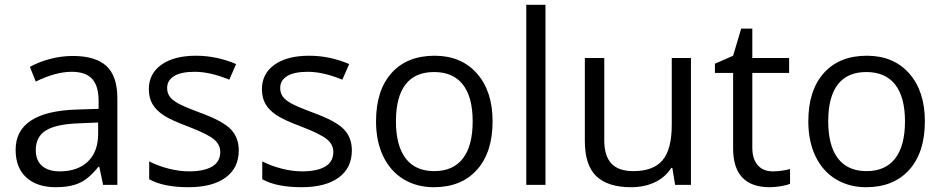

<svg xmlns="http://www.w3.org/2000/svg" viewBox="-20 -780 3978 810"><path d="M415 0 398.9 -76.2H395Q355 -25.9 315.2 -8.1Q275.4 9.8 215.8 9.8Q136.2 9.8 91.1 -31.2Q45.9 -72.3 45.9 -147.9Q45.9 -310.1 305.2 -317.9L396 -320.8V-354Q396 -417 368.9 -447Q341.8 -477.1 282.2 -477.1Q215.3 -477.1 130.9 -436L106 -498Q145.5 -519.5 192.6 -531.7Q239.7 -543.9 287.1 -543.9Q382.8 -543.9 429 -501.5Q475.1 -459 475.1 -365.2V0ZM231.9 -57.1Q307.6 -57.1 350.8 -98.6Q394 -140.1 394 -214.8V-263.2L313 -259.8Q216.3 -256.3 173.6 -229.7Q130.9 -203.1 130.9 -147Q130.9 -103 157.5 -80.1Q184.1 -57.1 231.9 -57.1Z M987.3 -146Q987.3 -71.3 931.6 -30.8Q876 9.8 775.4 9.8Q668.9 9.8 609.4 -23.9V-99.1Q647.9 -79.6 692.1 -68.4Q736.3 -57.1 777.3 -57.1Q840.8 -57.1 875 -77.4Q909.2 -97.7 909.2 -139.2Q909.2 -170.4 882.1 -192.6Q855 -214.8 776.4 -245.1Q701.7 -272.9 670.2 -293.7Q638.7 -314.5 623.3 -340.8Q607.9 -367.2 607.9 -403.8Q607.9 -469.2 661.1 -507.1Q714.4 -544.9 807.1 -544.9Q893.6 -544.9 976.1 -509.8L947.3 -443.8Q866.7 -477.1 801.3 -477.1Q743.7 -477.1 714.4 -459Q685.1 -440.9 685.1 -409.2Q685.1 -387.7 696 -372.6Q707 -357.4 731.4 -343.8Q755.9 -330.1 825.2 -304.2Q920.4 -269.5 953.9 -234.4Q987.3 -199.2 987.3 -146Z M1464.4 -146Q1464.4 -71.3 1408.7 -30.8Q1353 9.8 1252.4 9.8Q1146 9.8 1086.4 -23.9V-99.1Q1125 -79.6 1169.2 -68.4Q1213.4 -57.1 1254.4 -57.1Q1317.9 -57.1 1352.1 -77.4Q1386.2 -97.7 1386.2 -139.2Q1386.2 -170.4 1359.1 -192.6Q1332 -214.8 1253.4 -245.1Q1178.7 -272.9 1147.2 -293.7Q1115.7 -314.5 1100.3 -340.8Q1085 -367.2 1085 -403.8Q1085 -469.2 1138.2 -507.1Q1191.4 -544.9 1284.2 -544.9Q1370.6 -544.9 1453.1 -509.8L1424.3 -443.8Q1343.8 -477.1 1278.3 -477.1Q1220.7 -477.1 1191.4 -459Q1162.1 -440.9 1162.1 -409.2Q1162.1 -387.7 1173.1 -372.6Q1184.1 -357.4 1208.5 -343.8Q1232.9 -330.1 1302.2 -304.2Q1397.5 -269.5 1430.9 -234.4Q1464.4 -199.2 1464.4 -146Z M2058.1 -268.1Q2058.1 -137.2 1992.2 -63.7Q1926.3 9.8 1810.1 9.8Q1738.3 9.8 1682.6 -23.9Q1627 -57.6 1596.7 -120.6Q1566.4 -183.6 1566.4 -268.1Q1566.4 -398.9 1631.8 -471.9Q1697.3 -544.9 1813.5 -544.9Q1925.8 -544.9 1991.9 -470.2Q2058.1 -395.5 2058.1 -268.1ZM1650.4 -268.1Q1650.4 -165.5 1691.4 -111.8Q1732.4 -58.1 1812 -58.1Q1891.6 -58.1 1932.9 -111.6Q1974.1 -165 1974.1 -268.1Q1974.1 -370.1 1932.9 -423.1Q1891.6 -476.1 1811 -476.1Q1731.4 -476.1 1690.9 -423.8Q1650.4 -371.6 1650.4 -268.1Z M2281.2 0H2200.2V-759.8H2281.2Z M2529.3 -535.2V-188Q2529.3 -122.6 2559.1 -90.3Q2588.9 -58.1 2652.3 -58.1Q2736.3 -58.1 2775.1 -104Q2814 -149.9 2814 -253.9V-535.2H2895V0H2828.1L2816.4 -71.8H2812Q2787.1 -32.2 2742.9 -11.2Q2698.7 9.8 2642.1 9.8Q2544.4 9.8 2495.8 -36.6Q2447.3 -83 2447.3 -185.1V-535.2Z M3239.7 -57.1Q3261.2 -57.1 3281.2 -60.3Q3301.3 -63.5 3313 -66.9V-4.9Q3299.8 1.5 3274.2 5.6Q3248.5 9.8 3228 9.8Q3072.8 9.8 3072.8 -153.8V-472.2H2996.1V-511.2L3072.8 -544.9L3106.9 -659.2H3153.8V-535.2H3309.1V-472.2H3153.8V-157.2Q3153.8 -108.9 3176.8 -83Q3199.7 -57.1 3239.7 -57.1Z M3881.8 -268.1Q3881.8 -137.2 3815.9 -63.7Q3750 9.8 3633.8 9.8Q3562 9.8 3506.3 -23.9Q3450.7 -57.6 3420.4 -120.6Q3390.1 -183.6 3390.1 -268.1Q3390.1 -398.9 3455.6 -471.9Q3521 -544.9 3637.2 -544.9Q3749.5 -544.9 3815.7 -470.2Q3881.8 -395.5 3881.8 -268.1ZM3474.1 -268.1Q3474.1 -165.5 3515.1 -111.8Q3556.2 -58.1 3635.7 -58.1Q3715.3 -58.1 3756.6 -111.6Q3797.9 -165 3797.9 -268.1Q3797.9 -370.1 3756.6 -423.1Q3715.3 -476.1 3634.8 -476.1Q3555.2 -476.1 3514.6 -423.8Q3474.1 -371.6 3474.1 -268.1Z"/></svg>

Font: f04293028
Style: Regular
Weight: 400
Foundry: Ascender Corporation
Version: Version 1.10